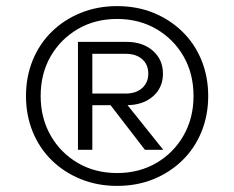

<svg xmlns="http://www.w3.org/2000/svg" viewBox="-20 -781 766 628"><path d="M363 -173Q299 -173 244.5 -195Q190 -217 149.5 -256.5Q109 -296 87 -350Q65 -404 65 -467Q65 -530 87 -584Q109 -638 149.5 -677.5Q190 -717 244.5 -739Q299 -761 363 -761Q428 -761 482 -739Q536 -717 576.5 -677.5Q617 -638 639 -584Q661 -530 661 -467Q661 -404 639 -350Q617 -296 576.5 -256.5Q536 -217 482 -195Q428 -173 363 -173ZM363 -215Q435 -215 491.5 -248Q548 -281 580.5 -338Q613 -395 613 -467Q613 -540 580.5 -596.5Q548 -653 491.5 -686Q435 -719 363 -719Q291 -719 234.5 -686Q178 -653 145.5 -596.5Q113 -540 113 -467Q113 -395 145.5 -338Q178 -281 234.5 -248Q291 -215 363 -215ZM235 -644H282V-291H235ZM394 -437H269V-475H391Q425 -475 445 -493Q465 -511 465 -540Q465 -570 445 -587.5Q425 -605 391 -605H269V-644H394Q447 -644 480 -615Q513 -586 513 -540Q513 -494 480 -465.5Q447 -437 394 -437ZM327 -456H382L514 -291H454Z"/></svg>

Font: Unbounded ExtraLight
Style: Regular
Weight: 250
Designer: Luke Prowse, Jean-Baptiste Morizot, Fátima Lázaro, Florian Runge
Foundry: NaN
Version: Version 1.701;gftools[0.9.28.dev5+ged2979d]